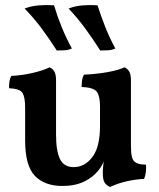

<svg xmlns="http://www.w3.org/2000/svg" viewBox="-20 -735 633 764"><path d="M228 5Q158 5 119 -35Q80 -75 80 -176V-307Q80 -347 70 -364.5Q60 -382 16 -384Q16 -398 17.5 -410Q19 -422 25 -433Q69 -435 111 -445Q153 -455 177 -467Q188 -463 195.5 -451.5Q203 -440 203 -417V-200Q203 -133 219 -101.5Q235 -70 273 -70Q317 -70 347.5 -110Q378 -150 378 -234V-312Q378 -352 365.5 -369.5Q353 -387 305 -389Q305 -403 306.5 -415Q308 -427 314 -438Q364 -440 408 -448Q452 -456 475 -467Q486 -463 493.5 -451.5Q501 -440 501 -417V-133L394 -97Q389 -81 379.5 -67.5Q370 -54 359 -43Q335 -20 303.5 -7.5Q272 5 228 5ZM418 9Q404 3 396.5 -8Q389 -19 389 -49Q389 -63 391.5 -83.5Q394 -104 400 -132L501 -155Q501 -127 505 -110.5Q509 -94 522 -87Q535 -80 561 -80Q562 -66 560.5 -51Q559 -36 553 -23Q521 -22 484 -13.5Q447 -5 418 9ZM379 -534Q347 -584 317.5 -624Q288 -664 253 -701Q278 -711 308 -713.5Q338 -716 368 -714Q381 -673 398.5 -628.5Q416 -584 439 -542Q426 -536 411.5 -535Q397 -534 379 -534ZM206 -534Q174 -584 144 -624Q114 -664 78 -701Q103 -711 133.5 -713.5Q164 -716 195 -714Q207 -673 225 -628.5Q243 -584 266 -542Q253 -536 238.5 -535Q224 -534 206 -534Z"/></svg>

Font: Vollkorn SemiBold
Style: Regular
Weight: 600
Designer: Friedrich Althausen
Foundry: Friedrich Althausen
Version: Version 5.000